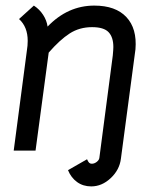

<svg xmlns="http://www.w3.org/2000/svg" viewBox="-20 -537 575 686"><path d="M150 -442Q222 -517 317 -517Q393 -517 431.5 -476Q470 -435 464 -361L412 30Q407 70 375.5 99.5Q344 129 306 129Q277 129 255.5 113.5Q234 98 223 71L291 32Q295 41 298.5 44.5Q302 48 308 48Q317 48 325.5 41.5Q334 35 335 27L383 -339Q385 -361 385 -369Q385 -404 368 -422Q351 -440 309 -440Q264 -440 229 -417.5Q194 -395 154 -349L107 1H29L76 -356Q79 -374 79 -391Q79 -441 48 -469L101 -517Q121 -504 134 -484Q147 -464 150 -442Z"/></svg>

Font: Bellota Text
Style: Bold Italic
Weight: 700
Italic angle: -7.5°
Designer: Kemie Guaida
Foundry: Kemie Guaida
Version: Version 4.001